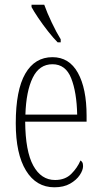

<svg xmlns="http://www.w3.org/2000/svg" viewBox="-20 -786 430 816"><path d="M211 10Q134 10 90.5 -61Q47 -132 47 -262Q47 -403 87.5 -473Q128 -543 203 -543Q274 -543 311 -476.5Q348 -410 348 -294V-269H87Q88 -143 121.5 -82Q155 -21 214 -21Q257 -21 283 -47Q309 -73 322 -104Q326 -102 329.5 -96.5Q333 -91 333 -80Q333 -63 319 -42Q305 -21 278 -5.5Q251 10 211 10ZM308 -299Q306 -394 282.5 -453.5Q259 -513 203 -513Q147 -513 119 -455.5Q91 -398 88 -299ZM225 -606Q207 -624 184.5 -652.5Q162 -681 142.5 -710Q123 -739 114 -756V-766H168Q180 -732 200 -690Q220 -648 238 -619V-606Z"/></svg>

Font: Noto Serif Ethiopic ExtraCondensed ExtraLight
Style: Regular
Weight: 200
Width: 2
Designer: Monotype Design Team
Foundry: Monotype Imaging Inc.
Version: Version 2.102; ttfautohint (v1.8.4.7-5d5b)